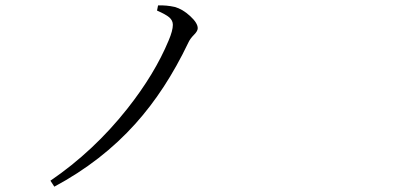

<svg xmlns="http://www.w3.org/2000/svg" viewBox="-20 -698 1540 723"><path d="M184.6 4.9 169.9 -17.6Q333 -128.9 459 -288.1Q562.5 -418.9 615.2 -545.9Q630.9 -583 630.9 -604.5Q630.9 -621.1 617.2 -632.8Q604.5 -643.6 571.3 -658.2L575.2 -677.7Q607.4 -678.7 637.7 -671.9Q667 -664.1 695.8 -637.7Q724.6 -611.3 724.6 -591.8Q724.6 -581.1 710.9 -567.4Q695.3 -551.8 688.5 -536.1Q603.5 -358.4 490.2 -232.4Q363.3 -90.8 184.6 4.9Z"/></svg>

Font: Bpmf GenRyu Min R
Style: R
Weight: 400
Foundry: But Ko
Version: Version 1.320